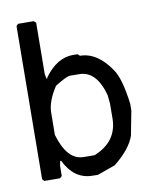

<svg xmlns="http://www.w3.org/2000/svg" viewBox="-78 -732 643 791"><g transform="rotate(-10 244.0 -337.0)"><path d="M117.2 -671.9 126 -664.1 124 -449.2 127.9 -429.7H131.8V-433.6Q184.6 -506.8 252.4 -506.8Q252.9 -506.8 253.4 -506.8L272 -506.3L279.8 -498.5Q352.1 -498 407.7 -415.5Q436 -376 449.7 -266.6L449.2 -239.3L429.7 -137.7Q411.6 -84.5 342.8 -29.3L267.6 -2.4L245.1 -2.9Q168.5 -3.4 128.4 -85.9H124.5L120.6 -66.4L120.1 -23.4L111.3 -15.6L45.9 -16.1L38.1 -24.4L43.9 -664.6L51.8 -672.4ZM367.7 -283.2 364.3 -318.4Q335.9 -423.8 264.6 -424.3L225.6 -424.8Q210.9 -424.8 161.6 -394Q123 -335.9 122.6 -289.1L121.6 -195.3Q153.8 -85.4 222.2 -85L268.1 -84.5Q366.2 -124 367.2 -220.7Z"/></g></svg>

Font: LaylaRuqaa
Style: Regular
Weight: 400
Version: Version 2.0